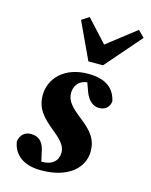

<svg xmlns="http://www.w3.org/2000/svg" viewBox="-117 -845 733 935"><g transform="rotate(15 249.0 -377.0)"><path d="M176.7 -7.5 160.4 -80.1C150.5 -125.9 124.1 -143.3 89.6 -143.3C56.3 -143.3 37.4 -122.9 31.7 -91.1C42.3 -22.4 95.7 15.2 181.4 15.2C321.8 15.2 391.9 -55.4 391.9 -136.2C391.9 -194.2 366.6 -229.3 305.9 -277.2C253.2 -318.4 225.7 -346.1 225.7 -386.6C225.7 -421.8 246.6 -457.4 299 -457.4C315 -457.4 329.4 -456.8 343.7 -456L281.9 -476.2L305 -412.2C320.8 -369.2 348.6 -351.1 375.2 -351.1C408.3 -351.1 427.4 -370.6 430.5 -399C417.7 -459.7 374.8 -498.5 283.4 -498.5C162.4 -498.5 95.1 -425 95.1 -339.8C95.1 -273.9 130.9 -235.7 186.7 -190.1C236.5 -150.5 256 -124.5 256 -93.7C256 -53.9 228 -26 177.5 -26C156.1 -26 137.3 -26.6 114.9 -28.5L176.7 -7.5ZM217.7 -767.6 180.6 -742.8 267.5 -556.9H341.1L497.7 -737.1L465.7 -769L276.2 -621.7H351.7L217.7 -767.6Z"/></g></svg>

Font: Source Serif Variable
Style: Italic
Weight: 389
Italic angle: -12°
Designer: Frank Grießhammer
Foundry: Adobe Systems Incorporated
Version: Version 3.001;hotconv 1.0.111;makeotfexe 2.5.65597